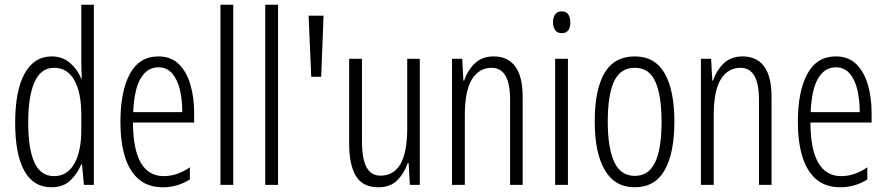

<svg xmlns="http://www.w3.org/2000/svg" viewBox="-20 -780 3740 810"><path d="M197 10Q121 10 82.5 -59.5Q44 -129 44 -262Q44 -398 84 -470Q124 -542 198 -542Q244 -542 276 -514Q308 -486 322 -449H325Q324 -469 323.5 -486Q323 -503 323 -520V-760H376V0H334L326 -87H323Q307 -48 277 -19Q247 10 197 10ZM208 -37Q263 -37 293 -88.5Q323 -140 323 -233V-295Q323 -390 293.5 -442Q264 -494 208 -494Q153 -494 126 -434.5Q99 -375 99 -262Q99 -153 125 -95Q151 -37 208 -37Z M648 -542Q702 -542 735 -509Q768 -476 783.5 -422Q799 -368 799 -305V-263H541Q542 -37 671 -37Q727 -37 781 -74V-23Q756 -7 727.5 1.5Q699 10 667 10Q604 10 564.5 -24.5Q525 -59 506.5 -121Q488 -183 488 -265Q488 -395 528 -468.5Q568 -542 648 -542ZM648 -496Q601 -496 573.5 -449.5Q546 -403 542 -307H749Q749 -358 739 -401Q729 -444 706.5 -470Q684 -496 648 -496Z M964 0H910V-760H964Z M1153 0H1099V-760H1153Z M1293 -456 1282 -714H1345L1335 -456Z M1751 -532V0H1709L1704 -92H1700Q1686 -50 1656.5 -20Q1627 10 1576 10Q1510 10 1481.5 -37.5Q1453 -85 1453 -173V-532H1507V-185Q1507 -109 1526.5 -74Q1546 -39 1585 -39Q1641 -39 1669.5 -88Q1698 -137 1698 -240V-532Z M2063 -542Q2122 -542 2153.5 -500Q2185 -458 2185 -370V0H2132V-357Q2132 -428 2112 -461Q2092 -494 2054 -494Q2001 -494 1971 -445.5Q1941 -397 1941 -295V0H1887V-532H1930L1935 -440H1938Q1952 -482 1982.5 -512Q2013 -542 2063 -542Z M2350 -732Q2369 -732 2377.5 -719Q2386 -706 2386 -686Q2386 -640 2350 -640Q2332 -640 2322.5 -652.5Q2313 -665 2313 -686Q2313 -706 2322 -719Q2331 -732 2350 -732ZM2376 -532V0H2322V-532Z M2825 -267Q2825 -134 2784 -62Q2743 10 2658 10Q2574 10 2531.5 -62.5Q2489 -135 2489 -268Q2489 -401 2530 -471.5Q2571 -542 2658 -542Q2743 -542 2784 -470.5Q2825 -399 2825 -267ZM2544 -268Q2544 -155 2571.5 -96.5Q2599 -38 2658 -38Q2716 -38 2743.5 -94.5Q2771 -151 2771 -267Q2771 -376 2745 -435Q2719 -494 2658 -494Q2597 -494 2570.5 -436.5Q2544 -379 2544 -268Z M3113 -542Q3172 -542 3203.5 -500Q3235 -458 3235 -370V0H3182V-357Q3182 -428 3162 -461Q3142 -494 3104 -494Q3051 -494 3021 -445.5Q2991 -397 2991 -295V0H2937V-532H2980L2985 -440H2988Q3002 -482 3032.5 -512Q3063 -542 3113 -542Z M3506 -542Q3560 -542 3593 -509Q3626 -476 3641.5 -422Q3657 -368 3657 -305V-263H3399Q3400 -37 3529 -37Q3585 -37 3639 -74V-23Q3614 -7 3585.5 1.5Q3557 10 3525 10Q3462 10 3422.5 -24.5Q3383 -59 3364.5 -121Q3346 -183 3346 -265Q3346 -395 3386 -468.5Q3426 -542 3506 -542ZM3506 -496Q3459 -496 3431.5 -449.5Q3404 -403 3400 -307H3607Q3607 -358 3597 -401Q3587 -444 3564.5 -470Q3542 -496 3506 -496Z"/></svg>

Font: Noto Sans Khmer ExtraCondensed Light
Style: Regular
Weight: 300
Width: 2
Designer: Danh Hong and the Monotype Design Team
Foundry: Monotype Imaging Inc.
Version: Version 2.004; ttfautohint (v1.8.4.7-5d5b)